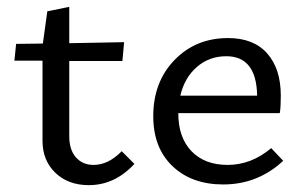

<svg xmlns="http://www.w3.org/2000/svg" viewBox="-20 -533 886 560"><path d="M335 -92 372 -55Q315 7 239 7Q179 7 141.5 -29Q104 -65 104 -122V-356H22L27 -405L105 -406L118 -500L182 -513V-407L342 -410L337 -355H182V-136Q182 -96 201.5 -74Q221 -52 253 -52Q296 -52 335 -92Z M771 -101 806 -64Q732 5 631 5Q539 5 483 -48.5Q427 -102 427 -194Q427 -294 489 -358Q551 -422 645 -422Q720 -422 759.5 -377Q799 -332 799 -254Q799 -219 796 -203H500Q500 -132 538.5 -92Q577 -52 644 -52Q713 -52 771 -101ZM640 -369Q590 -369 554 -337.5Q518 -306 506 -254H730Q728 -369 640 -369Z"/></svg>

Font: EauTestInfant Medium
Style: Regular
Weight: 500
Designer: Christian Thalmann (Catharsis Fonts)
Version: Version 0.001;PS 000.001;hotconv 1.0.88;makeotf.lib2.5.64775